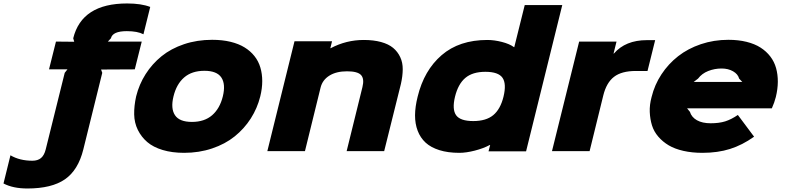

<svg xmlns="http://www.w3.org/2000/svg" viewBox="-211 -869 4518 1104"><path d="M377 -450.2 268.1 -9.8Q238.8 108.9 162.6 161.9Q86.4 214.8 -53.2 214.8Q-136.2 214.8 -190.9 186L-150.9 23.9Q-98.1 55.2 -24.9 55.2Q6.3 55.2 24.9 39.6Q43.5 23.9 51.8 -9.8L161.1 -450.2L176.8 -470.2H70.8L110.8 -629.9L215.8 -628.9L210 -648.9Q259.3 -849.1 520 -849.1Q601.1 -849.1 652.8 -829.1L613.8 -671.9Q579.6 -689.9 518.1 -689.9Q436.5 -689.9 426.8 -648.9L409.2 -629.9H604L564 -470.2L370.1 -469.2Z M964.4 -461.9Q892.1 -461.9 847.9 -423.6Q803.7 -385.3 786.6 -314.9Q769.5 -245.1 795.2 -206.5Q820.8 -168 892.6 -168Q964.4 -168 1008.8 -206.5Q1053.2 -245.1 1070.3 -314.9Q1087.4 -384.8 1061.8 -423.3Q1036.1 -461.9 964.4 -461.9ZM1285.6 -314.9Q1268.6 -246.6 1231 -187.7Q1193.4 -128.9 1138.4 -84.7Q1083.5 -40.5 1008.5 -15.4Q933.6 9.8 847.7 9.8Q778.3 9.8 724.1 -6.6Q669.9 -22.9 635.7 -52.2Q601.6 -81.5 581.5 -122.1Q561.5 -162.6 560.5 -211.2Q559.6 -259.8 571.8 -314.9Q588.9 -383.8 626.2 -442.6Q663.6 -501.5 718 -545.7Q772.5 -589.8 847.4 -615Q922.4 -640.1 1008.8 -640.1Q1066.9 -640.1 1114.3 -628.7Q1161.6 -617.2 1195.3 -596.4Q1229 -575.7 1252.2 -546.4Q1275.4 -517.1 1286.1 -480.7Q1296.9 -444.3 1296.9 -402.6Q1296.9 -360.8 1285.6 -314.9Z M2094.2 -386.2 1998 0H1782.2L1873 -368.2Q1884.8 -416 1865 -437.5Q1845.2 -459 1784.2 -459Q1722.7 -459 1682.9 -434.1Q1643.1 -409.2 1632.3 -365.2L1542.5 0H1326.2L1482.4 -631.8H1698.2L1688.5 -591.8H1690.4Q1779.8 -639.2 1880.4 -639.2Q1937 -639.2 1980 -627.4Q2022.9 -615.7 2049.3 -593.8Q2075.7 -571.8 2090.3 -540.5Q2105 -509.3 2104.7 -470.5Q2104.5 -431.6 2094.2 -386.2Z M2684.1 -313Q2702.1 -387.2 2678.5 -421.6Q2654.8 -456.1 2580.1 -456.1Q2506.3 -456.1 2464.8 -421.1Q2423.3 -386.2 2405.3 -313Q2387.7 -240.2 2411.6 -206.5Q2435.5 -172.9 2510.3 -172.9Q2584 -172.9 2625.2 -207Q2666.5 -241.2 2684.1 -313ZM3022 -839.8 2814 1H2598.1L2607.4 -35.2H2605Q2568.4 -15.6 2518.8 -2.9Q2469.2 9.8 2430.2 9.8Q2364.7 9.8 2315.7 -5.6Q2266.6 -21 2236.3 -48.8Q2206.1 -76.7 2190.7 -116.9Q2175.3 -157.2 2175.5 -206.1Q2175.8 -254.9 2190.4 -313Q2227.1 -464.4 2328.4 -551.8Q2429.7 -639.2 2591.3 -639.2Q2630.9 -639.2 2674.8 -627.9Q2718.8 -616.7 2744.1 -598.1H2746.1L2806.2 -839.8Z M3556.2 -638.2 3512.2 -460.9H3444.8Q3363.3 -460.9 3319.6 -427.2Q3275.9 -393.6 3257.8 -319.8L3179.2 0H2962.9L3119.1 -629.9H3334L3316.9 -561H3318.8Q3385.3 -638.2 3508.8 -638.2Z M3777.8 -397.9H4057.1L4039.1 -417Q4032.2 -442.9 4004.2 -459Q3976.1 -475.1 3938 -475.1Q3897.9 -475.1 3861.3 -460.7Q3824.7 -446.3 3802.7 -417ZM4250 -311Q4242.2 -279.8 4227.1 -246.1H3739.7L3755.9 -226.1Q3765.6 -194.8 3796.6 -177.5Q3827.6 -160.2 3875 -160.2Q3923.8 -160.2 3958.7 -171.1Q3993.7 -182.1 4031.7 -208L4125 -83Q4057.1 -34.7 3986.6 -12.5Q3916 9.8 3828.1 9.8Q3768.1 9.8 3718.5 -1.5Q3668.9 -12.7 3634 -33.4Q3599.1 -54.2 3574 -83.5Q3548.8 -112.8 3537.8 -148.4Q3526.9 -184.1 3525.1 -225.1Q3523.4 -266.1 3535.6 -311Q3552.7 -381.3 3592.3 -441.4Q3631.8 -501.5 3688.2 -545.7Q3744.6 -589.8 3819.1 -615Q3893.6 -640.1 3977.1 -640.1Q4034.7 -640.1 4081.8 -628.4Q4128.9 -616.7 4162.4 -595.2Q4195.8 -573.7 4218.5 -543.9Q4241.2 -514.2 4251.5 -477.3Q4261.7 -440.4 4261.5 -398.7Q4261.2 -356.9 4250 -311Z"/></svg>

Font: Sinkin Sans 900 X Black Italic
Style: Regular
Weight: 950
Italic angle: -112°
Designer: Keith Bates
Foundry: K-Type
Version: Sinkin Sans (version 1.0)  by Keith Bates   •   © 2014   www